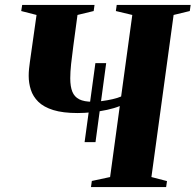

<svg xmlns="http://www.w3.org/2000/svg" viewBox="-20 -763 798 783"><path d="M325 -183.5 369 -505.5H413L369.5 -183.5ZM351 0 354.5 -25 429 -41 468.5 -330.5Q446.5 -321.5 416.5 -315Q386.5 -308.5 355 -305.2Q323.5 -302 297 -302Q236.5 -302 197.2 -314.2Q158 -326.5 136.2 -348Q114.5 -369.5 105.8 -396.8Q97 -424 97 -453.5Q97 -468 98.5 -482.8Q100 -497.5 102 -511L129 -702L66.5 -718L70.5 -743H365.5L362 -718L296 -702L279 -575.5Q273.5 -535.5 270 -502.2Q266.5 -469 266.5 -443.5Q266.5 -410 275 -389Q283.5 -368 303.2 -358Q323 -348 357.5 -348Q373.5 -348 395.2 -350.8Q417 -353.5 438.8 -358.5Q460.5 -363.5 474 -369.5L519.5 -702L452.5 -718L456 -743H757.5L754 -718L688 -702L597.5 -41L661 -24.5L657.5 0Z"/></svg>

Font: Merriweather 120pt ExtraBold
Style: Italic
Weight: 800
Italic angle: -7.8°
Version: Version 2.101